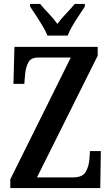

<svg xmlns="http://www.w3.org/2000/svg" viewBox="-20 -951 565 971"><path d="M32 0V-44L338 -660H174Q136 -660 123 -635Q110 -610 107 -575L103 -527H48L53 -714H474V-669L167 -54H350Q397 -54 413 -81Q429 -108 432 -144L435 -187H490L487 0ZM220 -771Q211 -794 195 -820.5Q179 -847 162 -873Q145 -899 132 -918V-931H183Q201 -909 226.5 -882.5Q252 -856 270 -830Q289 -856 314.5 -882.5Q340 -909 358 -931H409V-918Q397 -899 379.5 -873Q362 -847 346.5 -820.5Q331 -794 322 -771Z"/></svg>

Font: Noto Serif Myanmar ExtraCondensed SemiBold
Style: Regular
Weight: 600
Width: 2
Designer: Ben Mitchell and the Monotype Design Team
Foundry: Monotype Imaging Inc.
Version: Version 2.106; ttfautohint (v1.8.4.7-5d5b)